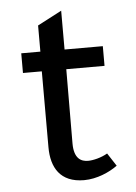

<svg xmlns="http://www.w3.org/2000/svg" viewBox="-47 -629 481 680"><g transform="rotate(-5 193.0 -289.5)"><path d="M196 -384H332V-454H196V-592L110 -547V-454H42V-384H109V-114C109 -42 140 13 225 13C271 13 317 -8 344 -28L314 -74C292 -61 263 -54 245 -54C220 -54 195 -66 195 -120L196 -384Z"/></g></svg>

Font: Tajawal Medium
Style: Regular
Weight: 500
Designer: Boutros Fonts
Foundry: Created by Boutros International 2017
Version: Version 1.700